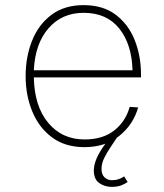

<svg xmlns="http://www.w3.org/2000/svg" viewBox="-20 -562 640 749"><path d="M310 12Q234 12 183 -26Q132 -64 106 -127Q80 -190 80 -265Q80 -340 105 -403Q130 -466 180.5 -504Q231 -542 306 -542Q382 -542 431.5 -504.5Q481 -467 505.5 -405.5Q530 -344 530 -272V-260H112Q114 -148 168 -83Q222 -18 310 -18Q381 -18 425.5 -53Q470 -88 486 -145L519 -143Q500 -76 445.5 -32Q391 12 310 12ZM112 -288H497Q494 -390 445 -451Q396 -512 306 -512Q222 -512 169.5 -452Q117 -392 112 -288ZM416 167Q388 167 367 152Q346 137 346 103Q346 61 388 3L410 -28L436 -25L412 11Q397 33 386.5 54.5Q376 76 376 97Q376 119 388 130Q400 141 416 141Q431 141 443 137Q455 133 464 126L478 148Q465 157 450.5 162Q436 167 416 167Z"/></svg>

Font: Geist Mono Thin
Style: Regular
Weight: 100
Monospace: yes
Designer: Basement.studio, Andrés Briganti, Mateo Zaragoza
Foundry: Basement.studio, Vercel, Andrés Briganti, Guido Ferreyra, Mateo Zaragoza
Version: Version 1.500; ttfautohint (v1.8.4.7-5d5b)